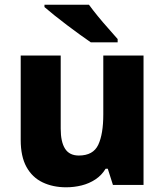

<svg xmlns="http://www.w3.org/2000/svg" viewBox="-20 -786 700 816"><path d="M590 -550V0H460L438 -69H429Q412 -41 385.5 -23.5Q359 -6 327 2Q295 10 261 10Q205 10 161 -11Q117 -32 92.5 -76.5Q68 -121 68 -191V-550H238V-239Q238 -183 256.5 -154Q275 -125 315 -125Q376 -125 397.5 -170.5Q419 -216 419 -300V-550ZM358 -766Q374 -744 396 -717Q418 -690 441 -664.5Q464 -639 480 -620V-606H366Q347 -619 320 -638.5Q293 -658 264.5 -679.5Q236 -701 210.5 -721.5Q185 -742 169 -756V-766Z"/></svg>

Font: Noto Sans Syriac Eastern ExtraBold
Style: Regular
Weight: 800
Designer: Patrick Giasson and the Monotype Design Team
Foundry: Monotype Imaging Inc.
Version: Version 3.001